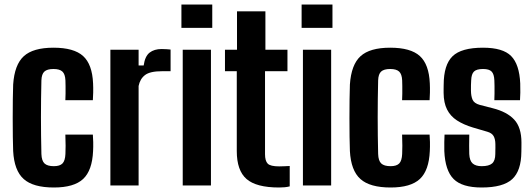

<svg xmlns="http://www.w3.org/2000/svg" viewBox="-20 -820 2354 849"><path d="M269 -377Q269.7 -388.3 269.9 -405.7Q270.2 -423.1 269.9 -439.7Q269.7 -456.3 269.3 -464.9Q268 -492.4 255.9 -503.6Q243.7 -514.9 216.5 -514.9Q188.6 -514.9 176.3 -503.6Q164.1 -492.4 163.1 -464.9Q162.1 -424 161.6 -383.1Q161.1 -342.3 161.1 -301.4Q161.1 -260.4 161.6 -220Q162.1 -179.6 163.1 -139.1Q164.1 -109.2 176.8 -97.2Q189.5 -85.2 218.2 -85.2Q244.5 -85.2 256.3 -97.2Q268 -109.2 269.3 -139.1Q270 -153.3 270.1 -175.6Q270.2 -197.8 269 -224.9H390.6Q391.7 -214.6 392.2 -192Q392.6 -169.5 391.6 -152Q387.8 -66 347.5 -28.5Q307.2 9.1 218.2 9.1Q126.4 9.1 84.6 -28.5Q42.8 -66 38.2 -152Q37.2 -176.1 36.7 -214.9Q36.2 -253.7 36.2 -297.5Q36.2 -341.3 36.7 -381.1Q37.2 -420.9 38.2 -446.3Q44.1 -534 85.2 -571.5Q126.4 -609.1 216.5 -609.1Q306.8 -609.1 347.4 -572.3Q388 -535.6 391.6 -451.1Q392.5 -433.7 392.1 -410.7Q391.7 -387.7 390.6 -377Z M468.1 0V-600H592.9V-530.4H615.3Q621 -571.4 641.5 -587.3Q662 -603.2 694.8 -603.2Q706.4 -603.2 717.3 -602.4Q728.3 -601.6 734.3 -600.9V-505.1H696.4Q643.5 -505.1 621.4 -488.2Q599.2 -471.3 592.9 -439.8V0Z M782.2 -696.9V-800H918.6V-696.9ZM788 0V-600H912.8V0Z M1214.1 9.1Q1113.1 9.1 1070.1 -28.5Q1027 -66 1027 -152V-505.1H974.8V-600H1028V-770H1153.6V-600H1251.1V-505.1H1151.9V-138.2Q1151.9 -108.5 1163.8 -96.4Q1175.7 -84.3 1214.5 -84.3Q1226.8 -84.3 1237.3 -84.9Q1247.9 -85.5 1261.1 -86V4.1Q1250.9 6.8 1239 8Q1227.1 9.1 1214.1 9.1Z M1313.7 -696.9V-800H1450.1V-696.9ZM1319.5 0V-600H1444.3V0Z M1758 -377Q1758.7 -388.3 1758.9 -405.7Q1759.2 -423.1 1758.9 -439.7Q1758.7 -456.3 1758.3 -464.9Q1757 -492.4 1744.9 -503.6Q1732.7 -514.9 1705.5 -514.9Q1677.6 -514.9 1665.3 -503.6Q1653.1 -492.4 1652.1 -464.9Q1651.1 -424 1650.6 -383.1Q1650.1 -342.3 1650.1 -301.4Q1650.1 -260.4 1650.6 -220Q1651.1 -179.6 1652.1 -139.1Q1653.1 -109.2 1665.8 -97.2Q1678.5 -85.2 1707.2 -85.2Q1733.5 -85.2 1745.3 -97.2Q1757 -109.2 1758.3 -139.1Q1759 -153.3 1759.1 -175.6Q1759.2 -197.8 1758 -224.9H1879.6Q1880.7 -214.6 1881.2 -192Q1881.6 -169.5 1880.6 -152Q1876.8 -66 1836.5 -28.5Q1796.2 9.1 1707.2 9.1Q1615.4 9.1 1573.6 -28.5Q1531.8 -66 1527.2 -152Q1526.2 -176.1 1525.7 -214.9Q1525.2 -253.7 1525.2 -297.5Q1525.2 -341.3 1525.7 -381.1Q1526.2 -420.9 1527.2 -446.3Q1533.1 -534 1574.2 -571.5Q1615.4 -609.1 1705.5 -609.1Q1795.8 -609.1 1836.4 -572.3Q1877 -535.6 1880.6 -451.1Q1881.5 -433.7 1881.1 -410.7Q1880.7 -387.7 1879.6 -377Z M2109.9 9.1Q2023 9.1 1985.7 -28.5Q1948.4 -66 1944.7 -152Q1944.2 -169.5 1944.6 -192Q1945 -214.6 1945.7 -224.9H2055.1Q2054.5 -197.8 2054.5 -175.6Q2054.5 -153.3 2055 -139.1Q2056.4 -109.2 2070 -97.2Q2083.6 -85.2 2109.9 -85.2Q2141.9 -85.2 2155.9 -97.2Q2170 -109.2 2170.2 -139.1Q2170.4 -152.2 2170.4 -157Q2170.5 -161.8 2170.6 -166.3Q2170.6 -170.8 2170.5 -183.1Q2170.2 -204.8 2162.7 -218.2Q2155.1 -231.6 2135.1 -237.4L2071.4 -256.1Q2029.6 -268.7 2000.7 -287.5Q1971.8 -306.3 1956.9 -335.7Q1942 -365 1941.6 -409Q1941.5 -418.8 1941.6 -427.6Q1941.7 -436.5 1941.9 -445.5Q1942.1 -533.2 1981 -571.2Q2019.8 -609.1 2115.9 -609.1Q2203.7 -609.1 2240.1 -572.3Q2276.6 -535.6 2280.4 -451.1Q2281.1 -433.7 2280.8 -410.7Q2280.4 -387.7 2279.4 -377H2165.9Q2166.5 -388.3 2166.7 -405.7Q2166.9 -423.1 2166.7 -439.7Q2166.5 -456.3 2166 -464.9Q2164.8 -492.4 2153.9 -503.6Q2143.1 -514.9 2115.9 -514.9Q2087.2 -514.9 2075.8 -503.6Q2064.5 -492.4 2063.5 -464.9Q2063 -451.9 2062.6 -444.7Q2062.3 -437.4 2062.5 -419.4Q2062.7 -395.2 2069.6 -379.2Q2076.5 -363.2 2101.4 -356.2L2158.1 -341.6Q2221.5 -325.8 2253.6 -291.3Q2285.8 -256.9 2285.8 -189.5Q2285.8 -180.1 2285.7 -169.3Q2285.6 -158.6 2285.4 -148.8Q2284.9 -64.5 2244.7 -27.7Q2204.6 9.1 2109.9 9.1Z"/></svg>

Font: Big Shoulders Thin
Style: Regular
Weight: 100
Designer: Patric King
Foundry: XO Type Co
Version: Version 2.002